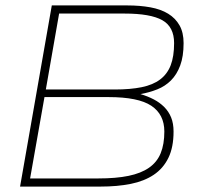

<svg xmlns="http://www.w3.org/2000/svg" viewBox="-20 -688 734 708"><path d="M620 -203Q620 -145 601 -106Q582 -67 547 -43.5Q512 -20 462.5 -10Q413 0 351 0H54L171 -668H449Q496 -668 534.5 -661Q573 -654 600 -637.5Q627 -621 642 -594.5Q657 -568 657 -529Q657 -480 644.5 -446.5Q632 -413 610.5 -391.5Q589 -370 560 -358.5Q531 -347 498 -341Q525 -333 547 -321.5Q569 -310 585.5 -293.5Q602 -277 611 -255Q620 -233 620 -203ZM586 -203Q586 -266 538 -298Q490 -330 380 -330H144L91 -30H342Q408 -30 454 -39.5Q500 -49 529.5 -69.5Q559 -90 572.5 -123Q586 -156 586 -203ZM622 -529Q622 -589 578.5 -613.5Q535 -638 439 -638H198L149 -358H404Q461 -358 502.5 -366.5Q544 -375 570.5 -395Q597 -415 609.5 -447.5Q622 -480 622 -529Z"/></svg>

Font: Celebes Thin
Style: Italic
Weight: 250
Italic angle: -10°
Designer: Anugrah Pasau
Foundry: Lafontype
Version: Version 1.000; ttfautohint (v1.8.4)